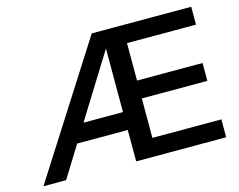

<svg xmlns="http://www.w3.org/2000/svg" viewBox="-99 -865 1265 1016"><g transform="rotate(-15 533.5 -357.5)"><path d="M589 -715 145 0H21L477 -715ZM577 -172H227V-270H577ZM1022 0H529V-715H1022V-617H644V-98H1022ZM1003 -314H634V-412H1003Z"/></g></svg>

Font: Wix Madefor Display SemiBold
Style: Regular
Weight: 600
Designer: Dalton Maag Ltd
Foundry: Dalton Maag Ltd
Version: Version 3.100